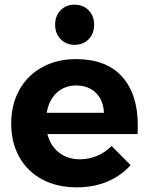

<svg xmlns="http://www.w3.org/2000/svg" viewBox="-20 -796 637 822"><path d="M570 -259Q570 -235 569 -222H183Q196 -171 233 -142.5Q270 -114 322 -114Q360 -114 395 -128.5Q430 -143 458 -171L539 -89Q498 -43 439.5 -18.5Q381 6 309 6Q224 6 160.5 -28Q97 -62 62.5 -124Q28 -186 28 -267Q28 -349 63 -411.5Q98 -474 161 -508.5Q224 -543 305 -543Q435 -543 502.5 -468Q570 -393 570 -259ZM425 -313Q423 -366 391 -398Q359 -430 306 -430Q256 -430 222.5 -398.5Q189 -367 180 -313ZM383 -690Q383 -652 359.5 -628Q336 -604 299 -604Q263 -604 239.5 -628.5Q216 -653 216 -690Q216 -728 239.5 -752Q263 -776 299 -776Q336 -776 359.5 -752Q383 -728 383 -690Z"/></svg>

Font: Montserrat arm2 SemiBold
Style: Regular
Weight: 600
Designer: Julieta Ulanovsky
Foundry: Julieta Ulanovsky
Version: Version 6.000